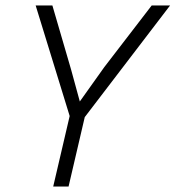

<svg xmlns="http://www.w3.org/2000/svg" viewBox="-20 -680 640 700"><path d="M174 0 234 -257 110 -660H171L239 -427L271 -310L360 -435L533 -660H600L289 -253L230 0Z"/></svg>

Font: Kantumruy Pro Light
Style: Italic
Weight: 300
Italic angle: -13°
Version: Version 1.002